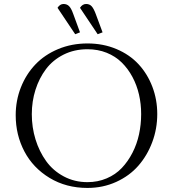

<svg xmlns="http://www.w3.org/2000/svg" viewBox="-20 -927 857 955"><path d="M58.1 -354Q58.1 -427.2 84 -492.7Q109.9 -558.1 156 -606.4Q202.1 -654.8 269.3 -682.9Q336.4 -710.9 415 -710.9Q493.2 -710.9 559.1 -683.1Q625 -655.3 669.2 -607.4Q713.4 -559.6 737.8 -495.6Q762.2 -431.6 762.2 -359.9Q762.2 -286.6 737.3 -220Q712.4 -153.3 668.2 -102.8Q624 -52.2 558.1 -22.2Q492.2 7.8 415 7.8Q309.1 7.8 226.8 -42Q144.5 -91.8 101.3 -173.8Q58.1 -255.9 58.1 -354ZM138.2 -358.9Q138.2 -293.5 156.7 -233.4Q175.3 -173.3 209.5 -125.7Q243.7 -78.1 297.1 -49.6Q350.6 -21 415 -21Q466.3 -21 510.5 -39.8Q554.7 -58.6 585.7 -91.3Q616.7 -124 638.9 -167.2Q661.1 -210.4 671.6 -259.3Q682.1 -308.1 682.1 -359.9Q682.1 -409.7 671.4 -456.5Q660.6 -503.4 638.7 -544.4Q616.7 -585.4 585.4 -616.2Q554.2 -647 510.5 -664.6Q466.8 -682.1 415 -682.1Q349.6 -682.1 296.1 -655.3Q242.7 -628.4 208.7 -583.3Q174.8 -538.1 156.5 -480.5Q138.2 -422.9 138.2 -358.9ZM266.1 -888.2Q278.3 -907.2 295.9 -907.2Q313 -907.2 323.7 -896.2Q334.5 -885.3 344.2 -857.9L377.9 -766.1L354 -756.8ZM377.9 -888.2Q390.1 -907.2 408.2 -907.2Q425.3 -907.2 435.5 -896.2Q445.8 -885.3 456.1 -857.9L490.2 -766.1L465.8 -756.8Z"/></svg>

Font: Dihjauti
Style: Regular
Weight: 400
Designer: T. Christopher White
Version: Version 3.0.0